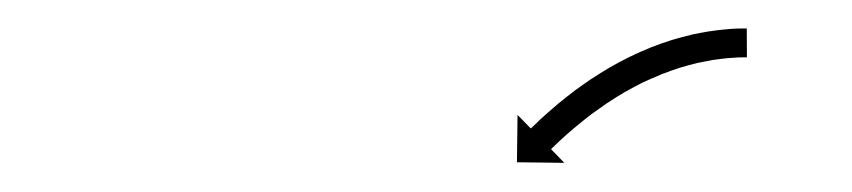

<svg xmlns="http://www.w3.org/2000/svg" viewBox="-20 -545 590 133"><path d="M495.7 -505.3C496.2 -505.3 496.8 -505.3 497.4 -505.3L497.3 -525.3C496.7 -525.3 496.1 -525.3 495.5 -525.3C495.5 -525.3 495.5 -525.3 495.5 -525.3C495.5 -525.3 495.4 -525.3 495.4 -525.3C493.7 -525.3 492 -525.3 490.3 -525.2C490.3 -525.2 490.2 -525.2 490.2 -525.2C490.2 -525.2 490.1 -525.2 490.1 -525.2C487.4 -525.1 484.7 -524.9 482.1 -524.6C482.1 -524.6 482 -524.6 482 -524.6C481.9 -524.6 481.9 -524.6 481.9 -524.6C478.4 -524.3 474.9 -523.8 471.5 -523.3C471.5 -523.3 471.4 -523.3 471.3 -523.3C471.3 -523.3 471.2 -523.3 471.2 -523.3C467.1 -522.6 463.1 -521.8 459 -521C459 -521 458.9 -520.9 458.9 -520.9C458.8 -520.9 458.8 -520.9 458.8 -520.9C454.3 -519.8 449.8 -518.6 445.3 -517.3C445.3 -517.3 445.2 -517.3 445.2 -517.2C445.1 -517.2 445.1 -517.2 445.1 -517.2C440.3 -515.7 435.6 -514 431 -512.2C431 -512.2 430.9 -512.2 430.9 -512.2C430.8 -512.1 430.7 -512.1 430.7 -512.1C426 -510.1 421.2 -508.1 416.6 -505.8C416.6 -505.8 416.5 -505.8 416.5 -505.8C416.4 -505.8 416.3 -505.7 416.3 -505.7C411.7 -503.4 407.1 -501 402.6 -498.4C402.6 -498.4 402.6 -498.4 402.5 -498.4C402.5 -498.3 402.4 -498.3 402.4 -498.3C398.1 -495.7 393.8 -493.1 389.6 -490.3C389.6 -490.3 389.5 -490.3 389.5 -490.2C389.4 -490.2 389.4 -490.2 389.4 -490.2C385.5 -487.5 381.6 -484.8 377.8 -482C377.8 -482 377.8 -481.9 377.7 -481.9C377.7 -481.9 377.7 -481.9 377.7 -481.9C374.3 -479.3 370.9 -476.6 367.6 -473.9C367.6 -473.9 367.6 -473.9 367.6 -473.9C367.6 -473.9 367.5 -473.9 367.5 -473.9C364.8 -471.5 362 -469.2 359.3 -466.8C359.3 -466.8 359.3 -466.8 359.3 -466.8C359.2 -466.8 359.2 -466.7 359.2 -466.7C357.1 -464.9 355.1 -463 353 -461.1C353 -461.1 353 -461.1 353 -461.1C353 -461.1 353 -461 353 -461C351.7 -459.8 350.4 -458.6 349.1 -457.3L349.1 -457.3L349.1 -457.3C348.6 -456.9 348.2 -456.4 347.7 -456L338.5 -465.4L338.1 -432.6L370.9 -432.2L361.7 -441.7C362.1 -442.1 362.6 -442.5 363 -443L363 -442.9L363 -442.9C364.2 -444.1 365.5 -445.3 366.7 -446.5C366.7 -446.5 366.7 -446.5 366.7 -446.5C366.7 -446.5 366.7 -446.5 366.7 -446.5C368.6 -448.3 370.6 -450.1 372.6 -451.9C372.6 -451.9 372.6 -451.8 372.6 -451.8C372.5 -451.8 372.5 -451.8 372.5 -451.8C375.1 -454.1 377.7 -456.3 380.4 -458.5C380.4 -458.5 380.3 -458.5 380.3 -458.5C380.3 -458.5 380.3 -458.4 380.3 -458.4C383.4 -461 386.6 -463.5 389.8 -466C389.8 -466 389.8 -465.9 389.8 -465.9C389.7 -465.9 389.7 -465.9 389.7 -465.9C393.3 -468.5 397 -471.1 400.7 -473.7C400.7 -473.7 400.6 -473.6 400.6 -473.6C400.6 -473.6 400.5 -473.5 400.5 -473.5C404.5 -476.2 408.5 -478.7 412.6 -481.1C412.6 -481.1 412.6 -481.1 412.5 -481C412.5 -481 412.4 -481 412.4 -481C416.7 -483.4 421 -485.7 425.3 -487.9C425.3 -487.9 425.3 -487.8 425.2 -487.8C425.2 -487.8 425.1 -487.8 425.1 -487.8C429.5 -489.8 433.9 -491.8 438.4 -493.6C438.4 -493.6 438.3 -493.6 438.2 -493.6C438.2 -493.6 438.1 -493.5 438.1 -493.5C442.5 -495.2 446.8 -496.7 451.2 -498.2C451.2 -498.2 451.2 -498.2 451.1 -498.1C451.1 -498.1 451 -498.1 451 -498.1C455.1 -499.3 459.3 -500.5 463.5 -501.5C463.5 -501.5 463.4 -501.4 463.3 -501.4C463.3 -501.4 463.2 -501.4 463.2 -501.4C467 -502.2 470.7 -502.9 474.5 -503.6C474.5 -503.6 474.5 -503.6 474.4 -503.6C474.3 -503.5 474.3 -503.5 474.3 -503.5C477.5 -504 480.7 -504.4 483.9 -504.7C483.9 -504.7 483.8 -504.7 483.8 -504.7C483.8 -504.7 483.7 -504.7 483.7 -504.7C486.2 -504.9 488.6 -505.1 491.1 -505.2C491.1 -505.2 491.1 -505.2 491.1 -505.2C491 -505.2 491 -505.2 491 -505.2C492.6 -505.3 494.2 -505.3 495.7 -505.3C495.7 -505.3 495.7 -505.3 495.7 -505.3C495.7 -505.3 495.7 -505.3 495.7 -505.3Z"/></svg>

Font: FRB American Cursive Just Arrows
Style: Bold Italic
Weight: 700
Italic angle: -25°
Version: Version 2.0;Modular Font Editor K font №1